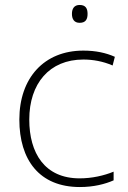

<svg xmlns="http://www.w3.org/2000/svg" viewBox="-20 -744 514 774"><path d="M301 -724C279 -724 270 -709 270 -688C270 -667 279 -652 301 -652C326 -652 333 -667 333 -688C333 -709 326 -724 301 -724ZM302 10C358 10 404 -2 438 -17V-52C399 -36 351 -25 301 -25C160 -25 98 -127 98 -262C98 -407 179 -504 316 -504C354 -504 395 -497 434 -480L443 -515C407 -531 366 -540 316 -540C158 -540 58 -430 58 -262C58 -100 138 10 302 10Z"/></svg>

Font: Noto Sans Sinhala UI ExtraLight
Style: Regular
Weight: 200
Designer: Jelle Bosma - Monotype Design Team
Foundry: Monotype Imaging Inc.
Version: Version 2.006